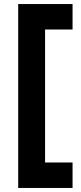

<svg xmlns="http://www.w3.org/2000/svg" viewBox="-20 -750 399 950"><path d="M70 180V-730H339V-604H203V54H339V180Z"/></svg>

Font: MuseoModerno Thin SemiBold
Style: Regular
Weight: 600
Version: Version 1.003